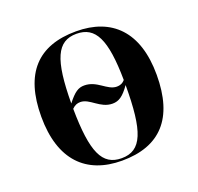

<svg xmlns="http://www.w3.org/2000/svg" viewBox="-103 -659 805 780"><g transform="rotate(-20 299.5 -269.0)"><path d="M298 10C463 10 549 -82 549 -270C549 -457 455 -548 301 -548C136 -548 50 -457 50 -270C50 -82 144 10 298 10ZM183 -279C184 -469 215 -538 299 -538C381 -538 414 -473 416 -296C406 -284 394 -280 381 -280C339 -280 313 -330 257 -330C232 -330 214 -319 183 -279ZM300 0C216 0 185 -68 183 -256C195 -268 206 -272 219 -272C260 -272 287 -221 341 -221C368 -221 388 -234 416 -274C416 -74 387 0 300 0Z"/></g></svg>

Font: Noto Serif Display SemiBold
Style: Regular
Weight: 600
Designer: Monotype Design Team
Foundry: Monotype Imaging Inc.
Version: Version 2.009